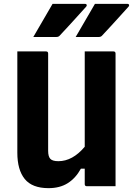

<svg xmlns="http://www.w3.org/2000/svg" viewBox="-20 -967 691 997"><path d="M253 -947H422Q428 -947 430 -942.5Q432 -938 428 -933Q409 -912 394.5 -896Q380 -880 366 -864.5Q352 -849 334 -829.5Q316 -810 289 -781Q283 -775 273 -775H153Q179 -821 203 -861Q227 -901 253 -947ZM473 -947H642Q648 -947 650 -942.5Q652 -938 648 -933Q629 -912 614.5 -896Q600 -880 586 -864.5Q572 -849 554 -829.5Q536 -810 509 -781Q503 -775 493 -775H373Q399 -821 423 -861Q447 -901 473 -947ZM232 10Q147 10 108.5 -37.5Q70 -85 70 -174V-700H219Q230 -700 230 -689V-184Q230 -154 241.5 -142Q253 -130 283 -130Q357 -130 420 -205V-700H569Q580 -700 580 -689V0H431Q420 0 420 -11V-91H400Q373 -42 332 -16Q291 10 232 10Z"/></svg>

Font: Recursive Sn Lnr St XBd
Style: Regular
Weight: 800
Version: Version 1.079;hotconv 1.0.112;makeotfexe 2.5.65598; ttfautoh